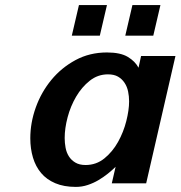

<svg xmlns="http://www.w3.org/2000/svg" viewBox="-20 -720 709 754"><path d="M99 -177Q99 -238 120.5 -298Q142 -358 181.5 -406Q221 -454 276.5 -484Q332 -514 400 -514Q453 -514 482 -496.5Q511 -479 524 -454L534 -500H669L554 0H419L434 -65Q421 -52 403.5 -38Q386 -24 366.5 -12.5Q347 -1 324.5 6.5Q302 14 278 14Q231 14 197 -0.5Q163 -15 141.5 -40.5Q120 -66 109.5 -101Q99 -136 99 -177ZM234 -178Q234 -159 237.5 -140Q241 -121 250.5 -106Q260 -91 276 -81.5Q292 -72 316 -72Q358 -72 390 -98Q422 -124 443.5 -162.5Q465 -201 476 -244.5Q487 -288 487 -322Q487 -342 483 -361Q479 -380 469 -395Q459 -410 443.5 -419Q428 -428 404 -428Q364 -428 332.5 -403Q301 -378 279 -340.5Q257 -303 245.5 -259.5Q234 -216 234 -178ZM472 -580 500 -700H610L582 -580ZM262 -580 290 -700H400L372 -580Z"/></svg>

Font: Perun
Style: Bold Italic
Weight: 700
Italic angle: -12°
Foundry: Copyright (c) Stefan Peev, Context Ltd, 2016
Version: Version 1.027